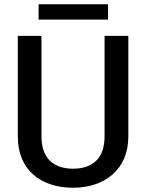

<svg xmlns="http://www.w3.org/2000/svg" viewBox="-20 -881 691 911"><path d="M476.1 -710.9V-233.4C476.1 -128.4 418 -80.6 326.7 -80.6C235.8 -80.6 176.8 -128.4 176.8 -233.4V-710.9H64.5V-233.4C64.5 -72.3 176.3 9.8 326.7 9.8C471.2 9.8 588.9 -72.3 588.9 -233.4V-710.9ZM492.7 -860.8H163.1V-788.1H492.7Z"/></svg>

Font: Bert Sans Medium
Style: Regular
Weight: 500
Designer: Christian Robertson (Google), Cristiano Sobral
Foundry: Google, Cristiano Sobral
Version: Version 3.101